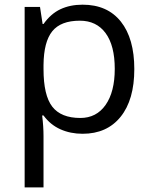

<svg xmlns="http://www.w3.org/2000/svg" viewBox="-20 -565 653 825"><path d="M335 9.8Q282.7 9.8 239.5 -9.5Q196.3 -28.8 167 -68.8H161.1Q167 -22 167 20V240.2H85.9V-535.2H151.9L163.1 -461.9H167Q198.2 -505.9 239.7 -525.4Q281.2 -544.9 335 -544.9Q441.4 -544.9 499.3 -472.2Q557.1 -399.4 557.1 -268.1Q557.1 -136.2 498.3 -63.2Q439.5 9.8 335 9.8ZM323.2 -476.1Q241.2 -476.1 204.6 -430.7Q168 -385.3 167 -286.1V-268.1Q167 -155.3 204.6 -106.7Q242.2 -58.1 325.2 -58.1Q394.5 -58.1 433.8 -114.3Q473.1 -170.4 473.1 -269Q473.1 -369.1 433.8 -422.6Q394.5 -476.1 323.2 -476.1Z"/></svg>

Font: f5_51262 
Style: Regular
Weight: 400
Foundry: Ascender Corporation
Version: Version 1.10